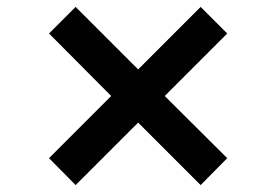

<svg xmlns="http://www.w3.org/2000/svg" viewBox="-20 -588 772 556"><path d="M457 -310 638 -130 561 -52 380 -233 199 -52 122 -130 302 -310 122 -491 199 -568 380 -387 561 -568 638 -491Z"/></svg>

Font: Oakes Grotesk Bold
Style: Italic
Weight: 700
Italic angle: -8°
Designer: Samuel Oakes
Foundry: Samuel Oakes
Version: Version 1.000;PS 001.000;hotconv 1.0.88;makeotf.lib2.5.64775